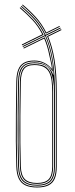

<svg xmlns="http://www.w3.org/2000/svg" viewBox="-20 -824 332 850"><path d="M144.2 6Q112.5 6 92.6 -3.4Q72.8 -12.8 63 -33.2Q53.2 -53.8 52.2 -87Q50.5 -143 50.1 -198.2Q49.8 -253.5 50.4 -317.5Q51 -381.5 52.2 -463Q52.8 -495 60.6 -515.6Q68.5 -536.2 85.9 -546.1Q103.2 -556 132.2 -556Q156 -556 176.1 -545.9Q196.2 -535.8 207.8 -520.5H209.8Q208 -537.5 204.2 -552.5Q200.5 -567.5 197.8 -581.2Q193.8 -602 188.1 -619.9Q182.5 -637.8 175.8 -653.5L85.2 -609L83.5 -612.5L178 -659Q186 -640.5 192.4 -619.9Q198.8 -599.2 203.5 -574.2Q207 -560 209.9 -543.1Q212.8 -526.2 214.2 -508H212.2Q201.8 -528.2 180 -540.1Q158.2 -552 132.2 -552Q105.5 -552 88.9 -543Q72.2 -534 64.5 -514.4Q56.8 -494.8 56.2 -463Q54.8 -376 54.2 -310.5Q53.8 -245 54.2 -191.6Q54.8 -138.2 56.2 -87.2Q57.8 -39.5 78 -18.8Q98.2 2 144.2 2Q188.8 2 208 -18.8Q227.2 -39.5 227.2 -87Q227.2 -134.5 227.2 -186.9Q227.2 -239.2 227.2 -296.6Q227.2 -354 227.2 -416Q227.2 -502 217.1 -561.6Q207 -621.2 188.2 -664L250.5 -694.8L252.2 -691L193.2 -662Q211.5 -619.5 221.4 -560.2Q231.2 -501 231.2 -416Q231.2 -354 231.2 -296.6Q231.2 -239.2 231.2 -186.9Q231.2 -134.5 231.2 -87Q231.2 -53.8 222.5 -33.2Q213.8 -12.8 194.6 -3.4Q175.5 6 144.2 6ZM144.2 -2Q101.2 -2 81.4 -21.5Q61.5 -41 60.2 -87.2Q58 -163 58 -251.8Q58 -340.5 60.2 -463Q61 -508.5 77.8 -528.2Q94.5 -548 132.2 -548Q166.2 -548 187.1 -532.2Q208 -516.5 215.2 -493.5H217.2Q216.2 -512.8 214.2 -531.1Q212.2 -549.5 209.2 -565.2Q203.8 -595 196.6 -619.5Q189.5 -644 180 -664.5L81.8 -616.2L80 -619.8L178.2 -668Q159.2 -708.2 132.5 -737.5Q105.8 -766.8 72.5 -794.8L75 -798Q108.2 -770 135.4 -740.4Q162.5 -710.8 181.5 -669.8L247 -701.8L248.8 -698.2L183.2 -666Q202.5 -623.5 212.9 -563.6Q223.2 -503.8 223.2 -416Q223.2 -354 223.2 -296.6Q223.2 -239.2 223.2 -186.9Q223.2 -134.5 223.2 -87Q223.2 -41.5 205 -21.8Q186.8 -2 144.2 -2ZM144.2 -6Q184.5 -6 201.9 -24.9Q219.2 -43.8 219.2 -87Q219.2 -134.5 219.2 -186.9Q219.2 -239.2 219.2 -296.6Q219.2 -354 219.2 -416Q219.2 -474.5 203.5 -509.2Q187.8 -544 132.2 -544Q94 -544 79.5 -523.8Q65 -503.5 64.2 -462.8Q62.8 -376 62.2 -310.5Q61.8 -245 62.2 -191.8Q62.8 -138.5 64.2 -87.5Q65.5 -43.8 84.1 -24.9Q102.8 -6 144.2 -6ZM144.2 -10Q104.2 -10 86.9 -28.2Q69.5 -46.5 68.2 -87.5Q66 -163.8 66 -252Q66 -340.2 68.2 -462.8Q69 -502 82.9 -521Q96.8 -540 132.2 -540Q169.5 -540 187.1 -524.4Q204.8 -508.8 210 -480.9Q215.2 -453 215.2 -416Q215.2 -354 215.2 -296.6Q215.2 -239.2 215.2 -186.9Q215.2 -134.5 215.2 -87Q215.2 -45.8 198.8 -27.9Q182.2 -10 144.2 -10ZM144.2 -14Q180 -14 195.6 -30.9Q211.2 -47.8 211.2 -87Q211.2 -122.8 211.2 -161.1Q211.2 -199.5 211.2 -240.6Q211.2 -281.8 211.2 -325.6Q211.2 -369.5 211.2 -416Q211.2 -443.5 208.5 -465.6Q205.8 -487.8 197.8 -503.5Q189.8 -519.2 174 -527.6Q158.2 -536 132.2 -536Q99 -536 86 -518.1Q73 -500.2 72.2 -462.8Q70.8 -376.8 70.2 -311.1Q69.8 -245.5 70.2 -191.9Q70.8 -138.2 72.2 -87.5Q73.5 -48.2 90.2 -31.1Q107 -14 144.2 -14ZM78.2 -623.2 76.5 -627 167.2 -671.8Q149.2 -707.8 123.9 -735Q98.5 -762.2 67.2 -788.8L70 -791.8Q100.2 -766 127 -737.4Q153.8 -708.8 172.8 -669.8ZM183 -675Q163.8 -714.5 137.2 -743.8Q110.8 -773 77.8 -801L80.2 -804Q112.8 -776.8 139 -747.9Q165.2 -719 184.8 -680.2L243.2 -709L245 -705.5Z"/></svg>

Font: Big Shoulders Inline Display SC Thin
Style: Regular
Weight: 100
Designer: Patric King
Foundry: XO Type Co
Version: Version 2.002